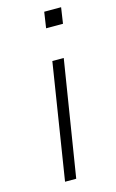

<svg xmlns="http://www.w3.org/2000/svg" viewBox="-109 -734 471 780"><g transform="rotate(-15 126.0 -344.5)"><path d="M151 -622 161 -689H232L222 -622ZM64 0 141 -487H189L111 0Z"/></g></svg>

Font: Nunito Sans 10pt SemiExpanded ExtraLight
Style: Italic
Weight: 250
Width: 6
Italic angle: -9°
Designer: Vernon Adams
Foundry: Vernon Adams
Version: Version 3.101;gftools[0.9.27]